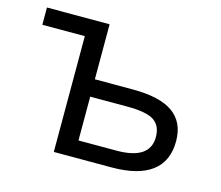

<svg xmlns="http://www.w3.org/2000/svg" viewBox="-82 -640 859 746"><g transform="rotate(15 347.5 -267.5)"><path d="M272 -314H424.8Q534.2 -314 586.7 -276.4Q639.2 -238.8 639.2 -163.1Q639.2 -82 584.7 -41Q530.3 0 422.9 0H190.9V-465.8H20V-535.2H272ZM559.1 -158.2Q559.1 -203.6 528.8 -223.9Q498.5 -244.1 421.9 -244.1H272V-67.9H424.8Q559.1 -67.9 559.1 -158.2Z"/></g></svg>

Font: XL-Viking
Style: Regular
Weight: 400
Foundry: Ascender Corporation
Version: Version 1.10 March 23, 2015